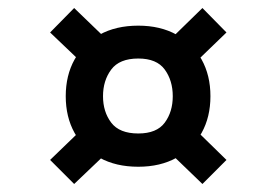

<svg xmlns="http://www.w3.org/2000/svg" viewBox="-20 -537 690 479"><path d="M325 -121Q269 -121 228.5 -143.5Q188 -166 166 -205.5Q144 -245 144 -297Q144 -349 166 -388.5Q188 -428 228.5 -450.5Q269 -473 325 -473Q380 -473 420.5 -450.5Q461 -428 483 -388.5Q505 -349 505 -297Q505 -245 483 -205.5Q461 -166 420.5 -143.5Q380 -121 325 -121ZM325 -204Q371 -204 391 -231Q411 -258 411 -297Q411 -336 391 -363.5Q371 -391 325 -391Q278 -391 257.5 -363.5Q237 -336 237 -297Q237 -258 257.5 -231Q278 -204 325 -204ZM191 -374 105 -456 165 -517 249 -436ZM459 -373 402 -436 485 -517 545 -456ZM485 -78 402 -158 460 -221 545 -138ZM165 -78 105 -138 191 -221 250 -159Z"/></svg>

Font: Host Grotesk SemiBold
Style: Regular
Weight: 600
Designer: Doukan Karapınar
Foundry: Element Type
Version: Version 1.003